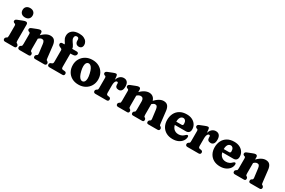

<svg xmlns="http://www.w3.org/2000/svg" viewBox="117 -1906 4618 3107"><g transform="rotate(30 2425.5 -352.0)"><path d="M220.8 -415.3V-116.8Q220.8 -95.3 224.1 -87Q227.4 -78.7 234.8 -74.2L244.1 -69.8Q253.5 -63.2 258.8 -54.9Q264.1 -46.7 264.1 -34.2Q264.1 -18.1 254.4 -9Q244.8 0 228.1 0H56.5Q39.4 0 30 -9Q20.5 -18.1 20.5 -34.2Q20.5 -46.7 25.6 -54.9Q30.7 -63.2 40.5 -69.8L49.8 -74.2Q57.2 -78.7 60.5 -87Q63.8 -95.3 63.8 -116.8V-296.1Q63.8 -314 60 -321.4Q56.1 -328.7 47.2 -333.1L35.1 -335.5Q23.9 -341.9 19.3 -348.9Q14.6 -355.9 14.6 -366.7Q14.6 -379.1 22 -388.1Q29.4 -397.1 48.2 -404.7L129.3 -436.7Q151.8 -445.7 164.4 -448.9Q177.1 -452.1 187.9 -452.1Q204.2 -452.1 212.5 -441.9Q220.8 -431.8 220.8 -415.3ZM139.1 -500.5Q95.9 -500.5 70.8 -524.3Q45.6 -548 45.6 -587.9Q45.6 -627.9 70.8 -651.6Q95.9 -675.4 139.1 -675.4Q182.3 -675.4 207.4 -651.7Q232.6 -628 232.6 -588Q232.6 -548 207.4 -524.3Q182.3 -500.5 139.1 -500.5Z M491.8 -415.3V-116.8Q491.8 -93.7 494.5 -84.4Q497.2 -75.1 505 -70.2L515.1 -65Q530.7 -53 530.7 -34.2Q530.7 0 498.3 0H327.5Q310.8 0 301.2 -9Q291.5 -18.1 291.5 -34.2Q291.5 -46.7 296.6 -54.7Q301.7 -62.8 311.5 -69.8L320.8 -74.2Q328.2 -78.3 331.5 -86.6Q334.8 -94.9 334.8 -116.8V-296.1Q334.8 -314 331 -321.4Q327.1 -328.7 318.2 -333.1L306.1 -335.5Q294.9 -341.9 290.3 -348.9Q285.6 -355.9 285.6 -366.7Q285.6 -379.1 293 -388.1Q300.4 -397.1 319.2 -404.7L400.3 -436.7Q422.8 -445.7 435.4 -448.9Q448.1 -452.1 458.9 -452.1Q475.2 -452.1 483.5 -441.9Q491.8 -431.8 491.8 -415.3ZM477.2 -292.8 447.9 -328.2 467.7 -348.6Q522.9 -405.8 564.7 -429.6Q606.5 -453.4 647.2 -453.4Q700.7 -453.4 726.2 -421.7Q751.7 -390.1 757.9 -333.8L782.8 -116.8Q785.2 -95.3 787.5 -87Q789.8 -78.7 796.8 -74.2L806.1 -69.8Q815.5 -62.4 821 -54.5Q826.5 -46.7 826.5 -34.2Q826.5 -18.1 816.8 -9Q807.2 0 790.5 0H618.5Q586.1 0 586.1 -34.2Q586.1 -53.8 602.1 -65L612.2 -70.2Q620 -75.1 623.9 -83.6Q627.8 -92.1 625.4 -112.8L605 -273.5Q600.9 -305.9 589.5 -322Q578.2 -338.1 554.4 -338.1Q539.7 -338.1 524.6 -330.9Q509.6 -323.6 492.3 -307.1Z M1068.7 -116.8Q1068.7 -96.9 1074.1 -86.3Q1079.6 -75.7 1093.1 -74.2L1130.7 -70.2Q1148.1 -68.5 1155.8 -59.2Q1163.5 -49.9 1163.5 -35Q1163.5 0 1127.5 0H884.8Q868.1 0 858.4 -9Q848.8 -18.1 848.8 -34.2Q848.8 -48.7 855.5 -57.3Q862.2 -66 876 -71.4L887.7 -75Q899.1 -78.7 905.4 -88.6Q911.7 -98.5 911.7 -118.4V-331.9Q911.7 -344.3 906.4 -350.7Q901.1 -357.1 885.1 -364.1L872.6 -369.2Q853.9 -378 846 -388.1Q838 -398.1 838 -411.7Q838 -426 847.3 -434.7Q856.6 -443.4 873.3 -443.4H954.3L912.9 -422.6V-439.9Q912.9 -454.6 905.1 -467.1Q897.2 -479.6 887.1 -494.4Q877 -509.1 869.2 -529.3Q861.3 -549.5 861.3 -579.6Q861.3 -637.6 906 -676Q950.8 -714.4 1034.4 -714.4Q1086.7 -714.4 1122.3 -697.9Q1158 -681.3 1176.2 -654.2Q1194.4 -627 1194.4 -595.3Q1194.4 -561.5 1176.4 -543.6Q1158.5 -525.7 1130.5 -525.7Q1098.2 -525.7 1079.8 -545.4Q1061.5 -565.1 1061.5 -598.7V-616.8Q1061.5 -635.5 1051.9 -645.6Q1042.4 -655.7 1024.3 -655.7Q1003.2 -655.7 992.5 -642.7Q981.9 -629.6 981.9 -607.1Q981.9 -590.3 989.4 -574.1Q997 -558 1008 -542.2Q1019.1 -526.4 1030.1 -510.2Q1041.2 -494.1 1048.7 -477.1Q1056.3 -460.2 1056.3 -442.1V-412.9L1031.7 -443.4H1138.8Q1156.2 -443.4 1165.5 -435.7Q1174.9 -428 1174.9 -413.5Q1174.9 -391.7 1157 -377.4Q1139.1 -363.1 1098.2 -363.1H1068.7Z M1435.2 -453.3Q1506 -453.3 1558.6 -423.6Q1611.3 -393.9 1640.5 -341.5Q1669.7 -289.2 1669.7 -220.6Q1669.7 -156.8 1639.5 -104.7Q1609.3 -52.6 1555.2 -21.9Q1501.2 8.8 1429.5 8.8Q1359.1 8.8 1306.2 -20.9Q1253.4 -50.6 1224.2 -103Q1195 -155.4 1195 -223.9Q1195 -288.2 1225.2 -340Q1255.4 -391.9 1309.4 -422.6Q1363.5 -453.3 1435.2 -453.3ZM1468.6 -71.5Q1488.6 -76.1 1500.3 -96.3Q1511.9 -116.5 1513.1 -151.8Q1514.2 -187.2 1502.3 -237.8Q1490.5 -290.4 1473.7 -321.7Q1456.8 -353 1436.9 -365.4Q1416.9 -377.7 1396.1 -373Q1376.1 -368.5 1364.4 -348.3Q1352.8 -328.1 1351.8 -292.7Q1350.9 -257.3 1362.4 -206.7Q1374.6 -154.5 1391.3 -123Q1408 -91.5 1427.9 -79.2Q1447.9 -66.9 1468.6 -71.5Z M1889.8 -243.4Q1889.8 -315.9 1906.9 -362.3Q1924 -408.8 1953.2 -431.1Q1982.4 -453.4 2019.2 -453.4Q2061.7 -453.4 2085.1 -425.6Q2108.5 -397.9 2108.5 -342.8Q2108.5 -291.6 2089.1 -267.5Q2069.8 -243.3 2038.5 -243.3Q2005.4 -243.3 1988.8 -259.1Q1972.2 -274.9 1972.2 -302.9V-321.6Q1972.2 -335 1967.1 -341.3Q1962.1 -347.6 1951.9 -347.6Q1939.8 -347.6 1929.8 -337Q1919.8 -326.4 1914 -305.4Q1908.3 -284.4 1908.3 -252.9ZM1899.1 -410.5 1908.3 -316.4V-116.8Q1908.3 -96.9 1913.8 -86.7Q1919.3 -76.5 1932.7 -74.2L1962 -69.8Q1977.4 -67.3 1984.5 -57.6Q1991.6 -47.9 1991.6 -34.2Q1991.6 -18.9 1982.1 -9.4Q1972.7 0 1954.4 0H1744Q1727.3 0 1717.7 -9Q1708 -18.1 1708 -34.2Q1708 -46.7 1713.1 -54.7Q1718.2 -62.8 1728 -69.8L1737.3 -74.2Q1744.7 -78.7 1748 -86.8Q1751.3 -94.9 1751.3 -116.8V-296.1Q1751.3 -314 1747.5 -321.4Q1743.6 -328.7 1734.7 -333.1L1722.6 -335.5Q1711.4 -341.9 1706.8 -348.9Q1702.1 -355.9 1702.1 -366.7Q1702.1 -379.1 1709.7 -388.3Q1717.3 -397.5 1735.7 -404.7L1820.4 -438.3Q1838.9 -445.7 1851.3 -448.9Q1863.8 -452.1 1871.8 -452.1Q1883.3 -452.1 1889.8 -443.5Q1896.3 -435 1899.1 -410.5Z M2332.3 -415.3V-116.8Q2332.3 -93.7 2335 -84.4Q2337.7 -75.1 2345.5 -70.2L2355.6 -65Q2371.2 -53 2371.2 -34.2Q2371.2 0 2338.8 0H2168Q2151.3 0 2141.7 -9Q2132 -18.1 2132 -34.2Q2132 -46.7 2137.1 -54.7Q2142.2 -62.8 2152 -69.8L2161.3 -74.2Q2168.7 -78.3 2172 -86.6Q2175.3 -94.9 2175.3 -116.8V-296.1Q2175.3 -314 2171.5 -321.4Q2167.6 -328.7 2158.7 -333.1L2146.6 -335.5Q2135.4 -341.9 2130.8 -348.9Q2126.1 -355.9 2126.1 -366.7Q2126.1 -379.1 2133.5 -388.1Q2140.9 -397.1 2159.7 -404.7L2240.8 -436.7Q2263.3 -445.7 2275.9 -448.9Q2288.6 -452.1 2299.4 -452.1Q2315.7 -452.1 2324 -441.9Q2332.3 -431.8 2332.3 -415.3ZM2318.1 -291.8 2288.4 -327.6 2307.8 -348Q2362.9 -406.7 2407.2 -430Q2451.5 -453.4 2491.6 -453.4Q2547 -453.4 2579.2 -415.7Q2611.5 -378 2611.5 -310V-116.8Q2611.5 -93.7 2614.2 -84.4Q2616.9 -75.1 2624.7 -70.2L2634.8 -65Q2650.4 -53 2650.4 -34.2Q2650.4 0 2618 0H2448Q2415.6 0 2415.6 -34.2Q2415.6 -53 2431.2 -65L2441.3 -70.2Q2449.1 -75.1 2451.8 -84.4Q2454.5 -93.7 2454.5 -116.8V-270.1Q2454.5 -303.3 2440.6 -320.7Q2426.7 -338.1 2402 -338.1Q2385.1 -338.1 2367.6 -330.3Q2350.1 -322.4 2333 -306.1ZM2596.9 -293.8 2567.6 -329.2 2587.4 -349.6Q2641.9 -406.5 2682.6 -429.9Q2723.4 -453.4 2762.9 -453.4Q2816.3 -453.4 2841.8 -421.3Q2867.4 -389.3 2873.7 -332.8L2898.5 -116.8Q2900.9 -95.3 2903.2 -87Q2905.5 -78.7 2912.5 -74.2L2921.8 -69.8Q2931.2 -62.4 2936.7 -54.5Q2942.2 -46.7 2942.2 -34.2Q2942.2 -18.1 2932.5 -9Q2922.9 0 2906.2 0H2734.2Q2701.8 0 2701.8 -34.2Q2701.8 -52.6 2717.8 -65L2727.9 -70.2Q2735.7 -75.1 2739.6 -83.6Q2743.5 -92.1 2741.1 -112.8L2721.1 -269.7Q2716.6 -303.7 2705.2 -320.9Q2693.8 -338.1 2670.1 -338.1Q2656.9 -338.1 2642.9 -330.9Q2628.9 -323.6 2612.2 -308.1Z M3391 -284.8Q3391 -247.6 3371.5 -227.5Q3352 -207.4 3316.4 -207.4H3066.2V-264.8H3202.8Q3231.3 -264.8 3231.3 -294.1Q3231.3 -334.2 3214.8 -354.3Q3198.2 -374.4 3173.9 -374.4Q3154.1 -374.4 3138.3 -362.5Q3122.5 -350.6 3113.2 -326.5Q3104 -302.5 3104 -265.5Q3104 -184.9 3139.7 -144.5Q3175.5 -104.2 3234.5 -104.2Q3266.4 -104.2 3294.5 -117.3Q3322.6 -130.4 3341.6 -151.9Q3351.5 -161.2 3358.5 -164.7Q3365.5 -168.3 3371.6 -168.3Q3379.5 -168.3 3384.8 -161.8Q3390.1 -155.4 3389.9 -141.4Q3388.8 -102.3 3364.2 -67.7Q3339.6 -33.1 3295 -11.5Q3250.4 10 3189.7 10Q3120.4 10 3069.1 -18.4Q3017.8 -46.8 2989.7 -98.1Q2961.5 -149.5 2961.5 -217.6Q2961.5 -284.9 2988.4 -338.3Q3015.3 -391.7 3067.7 -422.5Q3120.2 -453.4 3195.8 -453.4Q3256.1 -453.4 3299.8 -430.8Q3343.6 -408.2 3367.3 -369.8Q3391 -331.5 3391 -284.8Z M3609.3 -243.4Q3609.3 -315.9 3626.4 -362.3Q3643.5 -408.8 3672.7 -431.1Q3701.9 -453.4 3738.7 -453.4Q3781.2 -453.4 3804.6 -425.6Q3828 -397.9 3828 -342.8Q3828 -291.6 3808.6 -267.5Q3789.3 -243.3 3758 -243.3Q3724.9 -243.3 3708.3 -259.1Q3691.7 -274.9 3691.7 -302.9V-321.6Q3691.7 -335 3686.6 -341.3Q3681.6 -347.6 3671.4 -347.6Q3659.3 -347.6 3649.3 -337Q3639.3 -326.4 3633.5 -305.4Q3627.8 -284.4 3627.8 -252.9ZM3618.6 -410.5 3627.8 -316.4V-116.8Q3627.8 -96.9 3633.3 -86.7Q3638.8 -76.5 3652.2 -74.2L3681.5 -69.8Q3696.9 -67.3 3704 -57.6Q3711.1 -47.9 3711.1 -34.2Q3711.1 -18.9 3701.6 -9.4Q3692.2 0 3673.9 0H3463.5Q3446.8 0 3437.2 -9Q3427.5 -18.1 3427.5 -34.2Q3427.5 -46.7 3432.6 -54.7Q3437.7 -62.8 3447.5 -69.8L3456.8 -74.2Q3464.2 -78.7 3467.5 -86.8Q3470.8 -94.9 3470.8 -116.8V-296.1Q3470.8 -314 3467 -321.4Q3463.1 -328.7 3454.2 -333.1L3442.1 -335.5Q3430.9 -341.9 3426.3 -348.9Q3421.6 -355.9 3421.6 -366.7Q3421.6 -379.1 3429.2 -388.3Q3436.8 -397.5 3455.2 -404.7L3539.9 -438.3Q3558.4 -445.7 3570.8 -448.9Q3583.3 -452.1 3591.3 -452.1Q3602.8 -452.1 3609.3 -443.5Q3615.8 -435 3618.6 -410.5Z M4278 -284.8Q4278 -247.6 4258.5 -227.5Q4239 -207.4 4203.4 -207.4H3953.2V-264.8H4089.8Q4118.3 -264.8 4118.3 -294.1Q4118.3 -334.2 4101.8 -354.3Q4085.2 -374.4 4060.9 -374.4Q4041.1 -374.4 4025.3 -362.5Q4009.5 -350.6 4000.2 -326.5Q3991 -302.5 3991 -265.5Q3991 -184.9 4026.7 -144.5Q4062.5 -104.2 4121.5 -104.2Q4153.4 -104.2 4181.5 -117.3Q4209.6 -130.4 4228.6 -151.9Q4238.5 -161.2 4245.5 -164.7Q4252.5 -168.3 4258.6 -168.3Q4266.5 -168.3 4271.8 -161.8Q4277.1 -155.4 4276.9 -141.4Q4275.8 -102.3 4251.2 -67.7Q4226.6 -33.1 4182 -11.5Q4137.4 10 4076.7 10Q4007.4 10 3956.1 -18.4Q3904.8 -46.8 3876.7 -98.1Q3848.5 -149.5 3848.5 -217.6Q3848.5 -284.9 3875.4 -338.3Q3902.3 -391.7 3954.7 -422.5Q4007.2 -453.4 4082.8 -453.4Q4143.1 -453.4 4186.8 -430.8Q4230.6 -408.2 4254.3 -369.8Q4278 -331.5 4278 -284.8Z M4514.8 -415.3V-116.8Q4514.8 -93.7 4517.5 -84.4Q4520.2 -75.1 4528 -70.2L4538.1 -65Q4553.7 -53 4553.7 -34.2Q4553.7 0 4521.3 0H4350.5Q4333.8 0 4324.2 -9Q4314.5 -18.1 4314.5 -34.2Q4314.5 -46.7 4319.6 -54.7Q4324.7 -62.8 4334.5 -69.8L4343.8 -74.2Q4351.2 -78.3 4354.5 -86.6Q4357.8 -94.9 4357.8 -116.8V-296.1Q4357.8 -314 4354 -321.4Q4350.1 -328.7 4341.2 -333.1L4329.1 -335.5Q4317.9 -341.9 4313.3 -348.9Q4308.6 -355.9 4308.6 -366.7Q4308.6 -379.1 4316 -388.1Q4323.4 -397.1 4342.2 -404.7L4423.3 -436.7Q4445.8 -445.7 4458.4 -448.9Q4471.1 -452.1 4481.9 -452.1Q4498.2 -452.1 4506.5 -441.9Q4514.8 -431.8 4514.8 -415.3ZM4500.2 -292.8 4470.9 -328.2 4490.7 -348.6Q4545.9 -405.8 4587.7 -429.6Q4629.5 -453.4 4670.2 -453.4Q4723.7 -453.4 4749.2 -421.7Q4774.7 -390.1 4780.9 -333.8L4805.8 -116.8Q4808.2 -95.3 4810.5 -87Q4812.8 -78.7 4819.8 -74.2L4829.1 -69.8Q4838.5 -62.4 4844 -54.5Q4849.5 -46.7 4849.5 -34.2Q4849.5 -18.1 4839.8 -9Q4830.2 0 4813.5 0H4641.5Q4609.1 0 4609.1 -34.2Q4609.1 -53.8 4625.1 -65L4635.2 -70.2Q4643 -75.1 4646.9 -83.6Q4650.8 -92.1 4648.4 -112.8L4628 -273.5Q4623.9 -305.9 4612.5 -322Q4601.2 -338.1 4577.4 -338.1Q4562.7 -338.1 4547.6 -330.9Q4532.6 -323.6 4515.3 -307.1Z"/></g></svg>

Font: Fraunces 144pt S100 Black
Style: Regular
Weight: 900
Version: Version 1.000